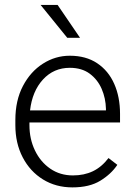

<svg xmlns="http://www.w3.org/2000/svg" viewBox="-20 -770 557 799"><path d="M281.2 9.8Q212.4 9.8 158.7 -23.4Q105 -56.6 74.5 -115.2Q43.9 -173.8 43.9 -249.5V-270.5Q43.9 -352.1 75.4 -412.1Q106.9 -472.2 158.7 -505.1Q210.4 -538.1 270.5 -538.1Q337.9 -538.1 384.5 -506.8Q431.2 -475.6 455.3 -421.1Q479.5 -366.7 479.5 -295.9V-260.3H102.5V-249.5Q102.5 -191.4 125.5 -143.8Q148.4 -96.2 189.2 -68.1Q230 -40 283.7 -40Q330.1 -40 366.5 -57.4Q402.8 -74.7 431.6 -112.3L468.3 -84Q442.4 -45.4 397.2 -17.8Q352.1 9.8 281.2 9.8ZM270.5 -487.8Q203.6 -487.8 158.9 -439.2Q114.3 -390.6 105 -310.5H420.9V-316.9Q419.9 -361.3 403.1 -400.1Q386.2 -439 353.3 -463.4Q320.3 -487.8 270.5 -487.8ZM219.7 -749.5 313 -612.8H259.8L148.9 -749.5Z"/></svg>

Font: Vazirmatn FD ExtraLight
Style: Regular
Weight: 200
Designer: Saber Rastikerdar
Foundry: Saber Rastikerdar
Version: Version 33.003